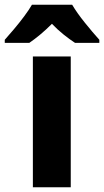

<svg xmlns="http://www.w3.org/2000/svg" viewBox="-71 -786 437 806"><path d="M226 0H67V-549H226ZM232 -766Q252 -732 285 -691Q318 -650 346 -619V-606H244Q221 -621 196 -641Q171 -661 147 -686Q122 -661 98 -641Q74 -621 52 -606H-51V-619Q-34 -638 -12 -664Q10 -690 30.5 -717.5Q51 -745 63 -766Z"/></svg>

Font: Noto Sans Malayalam SemiCondensed ExtraBold
Style: Regular
Weight: 800
Width: 4
Designer: Jelle Bosma - Monotype Design Team
Foundry: Monotype Imaging Inc.
Version: Version 2.104; ttfautohint (v1.8.4.7-5d5b)